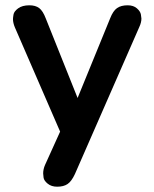

<svg xmlns="http://www.w3.org/2000/svg" viewBox="-20 -517 580 725"><path d="M196 188Q174 188 160 176.5Q146 165 144.5 153.5Q143 142 143 138Q143 122 150 106L207 -20L36 -414Q29 -431 29 -445Q29 -450 31 -462Q33 -474 48.5 -485.5Q64 -497 91 -497Q114 -497 128 -486.5Q142 -476 153 -447L273 -147L396 -448Q407 -476 422 -486.5Q437 -497 462 -497Q484 -497 497 -485.5Q510 -474 512 -462.5Q514 -451 514 -447Q514 -432 506 -415L263 140Q250 168 235 178Q220 188 196 188Z"/></svg>

Font: Nunito
Style: Bold
Weight: 700
Designer: Vernon Adams
Foundry: Vernon Adams
Version: Version 3.602